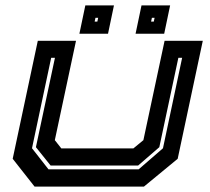

<svg xmlns="http://www.w3.org/2000/svg" viewBox="-20 -691 776 711"><path d="M108 0 27 -103 120 -540H261.5L183 -172L207 -141.5H474L511 -172L589.5 -540H731L638 -103L513 0ZM159.5 -64H493.5L583.5 -142L654.5 -477H640.5L570 -146L491.5 -78H167.5L113 -146L183.5 -477H169.5L98.5 -142ZM482 -566 504 -671H610L588 -566ZM274 -566 296 -671H402L380 -566ZM330.5 -611H340.5L343.5 -625H333.5ZM539.5 -611H549.5L552.5 -625H542.5Z"/></svg>

Font: Tourney Expanded Regular
Style: Bold Italic
Weight: 700
Width: 7
Italic angle: -12°
Designer: Tyler Finck
Foundry: Etcetera Type Co
Version: Version 1.010; ttfautohint (v1.8.3)